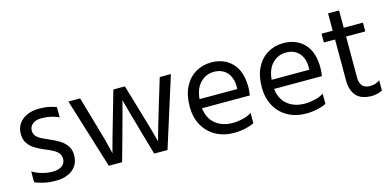

<svg xmlns="http://www.w3.org/2000/svg" viewBox="-62 -985 2742 1343"><g transform="rotate(-15 1308.5 -314.0)"><path d="M349.2 -489.6V-415.2Q327.8 -427.6 294 -435.3Q260.2 -443 222.8 -443Q182.4 -443 159.4 -424.2Q136.4 -405.4 136.4 -376.8Q136.4 -351.3 151.4 -335.1Q166.4 -318.8 190.7 -307.3Q215 -295.7 242.4 -283.5Q277.7 -268.9 308.7 -249.8Q339.7 -230.7 359 -203.3Q378.4 -175.8 378.4 -134.8Q378.4 -69.7 332.7 -32.1Q287.1 5.6 208.2 5.6Q162 5.6 122.3 -3.4Q82.6 -12.4 58.9 -24.6V-101.7Q90.3 -83.1 128.5 -72.4Q166.7 -61.6 203.4 -61.6Q250.7 -61.6 273.9 -80.9Q297.1 -100.1 297.1 -129Q297.1 -155.3 282.9 -172.2Q268.7 -189.1 242.8 -202.7Q216.9 -216.2 182.4 -229.6Q151.9 -242.4 122.9 -260.1Q93.8 -277.8 75 -305.3Q56.2 -332.8 56.2 -373.6Q56.2 -417.5 78.4 -448.5Q100.7 -479.6 138.6 -495.9Q176.5 -512.2 222.4 -512.2Q265.3 -512.2 298.2 -505.2Q331.1 -498.3 349.2 -489.6Z M436.7 -507 593.4 0H689.7L736.1 -166Q762.4 -261 777.3 -315.9Q792.2 -370.8 798.2 -394.8Q804.2 -418.8 804.2 -418.8Q804.2 -418.8 810.4 -395.2Q816.7 -371.6 832 -316.3Q847.3 -261 874.4 -166L922.3 0H1018.6L1179 -507H1098.2L1047.3 -340Q1016.2 -237.4 999.5 -179.8Q982.8 -122.1 976.5 -98.9Q970.3 -75.6 970.3 -75.6Q970.3 -75.6 964.4 -98.9Q958.5 -122.1 942.2 -179.8Q925.9 -237.4 895.4 -340L845.8 -507H762.5L714.3 -340Q685.4 -240.6 669.3 -183Q653.3 -125.5 647 -101.3Q640.8 -77.2 640.8 -77.2Q640.8 -77.2 635.4 -101.7Q630 -126.3 614.7 -183.4Q599.4 -240.6 570.1 -339.2L521.4 -507Z M1297.8 -219.7V-285.8H1600.4Q1600.4 -288.8 1600.4 -296.1Q1600.4 -303.5 1600.4 -306.5Q1599.8 -369.5 1565.9 -407Q1532.1 -444.4 1471.9 -444.4Q1411 -444.4 1368.3 -396.4Q1325.7 -348.4 1325.7 -251.6Q1325.7 -160.3 1376.4 -112.4Q1427.2 -64.6 1510.6 -64.6Q1544.6 -64.6 1582.6 -73.5Q1620.6 -82.4 1647 -100.4V-25.8Q1628.2 -16.2 1603 -9.1Q1577.7 -2 1551.8 1.5Q1525.8 5 1503 5Q1426.5 5 1368.7 -27Q1310.8 -59.1 1278.9 -117.3Q1246.9 -175.5 1246.9 -251.6Q1246.9 -334.8 1276.1 -393.1Q1305.4 -451.4 1356.5 -482.1Q1407.6 -512.8 1472.2 -512.8Q1564.7 -512.8 1621.7 -453.3Q1678.8 -393.8 1678.8 -278.9Q1678.8 -270.1 1677.4 -250.9Q1675.9 -231.7 1673.9 -219.7Z M1819.8 -219.7V-285.8H2122.4Q2122.4 -288.8 2122.4 -296.1Q2122.4 -303.5 2122.4 -306.5Q2121.8 -369.5 2087.9 -407Q2054.1 -444.4 1993.9 -444.4Q1933 -444.4 1890.3 -396.4Q1847.7 -348.4 1847.7 -251.6Q1847.7 -160.3 1898.4 -112.4Q1949.2 -64.6 2032.6 -64.6Q2066.6 -64.6 2104.6 -73.5Q2142.6 -82.4 2169 -100.4V-25.8Q2150.2 -16.2 2125 -9.1Q2099.7 -2 2073.8 1.5Q2047.8 5 2025 5Q1948.5 5 1890.7 -27Q1832.8 -59.1 1800.9 -117.3Q1768.9 -175.5 1768.9 -251.6Q1768.9 -334.8 1798.1 -393.1Q1827.4 -451.4 1878.5 -482.1Q1929.6 -512.8 1994.2 -512.8Q2086.7 -512.8 2143.7 -453.3Q2200.8 -393.8 2200.8 -278.9Q2200.8 -270.1 2199.4 -250.9Q2197.9 -231.7 2195.9 -219.7Z M2350.7 -148.3V-632.5H2430.4V-145.7Q2430.4 -106.6 2448.9 -86Q2467.3 -65.4 2506.1 -65.4Q2524.7 -65.4 2543.3 -71.6Q2561.9 -77.8 2574.8 -87.8V-13.4Q2560.1 -5.2 2538.2 -0.1Q2516.3 5 2500.8 5Q2421.7 5 2386.2 -35.2Q2350.7 -75.3 2350.7 -148.3ZM2269.8 -443.4V-507H2569.7V-443.4Z"/></g></svg>

Font: Hind Variable Light
Style: Regular
Weight: 300
Designer: Manushi Parikh, Satya Rajpurohit
Foundry: Indian Type Foundry
Version: Version 3.000